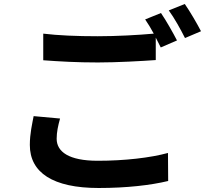

<svg xmlns="http://www.w3.org/2000/svg" viewBox="-20 -885 1040 959"><path d="M280 -293 148 -305C141 -267 129 -218 129 -161C129 -23 244 54 473 54C613 54 733 40 820 19L819 -121C731 -97 603 -82 468 -82C324 -82 263 -127 263 -192C263 -225 270 -257 280 -293ZM903 -865 823 -833C851 -795 883 -737 904 -695L984 -729C966 -764 929 -828 903 -865ZM784 -820 705 -788C719 -768 734 -743 748 -717C671 -710 563 -704 468 -704C363 -704 270 -708 196 -717V-584C277 -578 364 -573 469 -573C564 -573 688 -580 758 -585V-697L783 -648L864 -683C845 -720 809 -784 784 -820Z"/></svg>

Font: Noto Sans TC
Style: Bold
Weight: 700
Designer: Ryoko NISHIZUKA 西塚涼子 (kana, bopomofo & ideographs); Paul D. Hunt (Latin, Greek & Cyrillic); Sandoll Communications 산돌커뮤니
Foundry: Adobe
Version: Version 2.004;hotconv 1.0.118;makeotfexe 2.5.65603